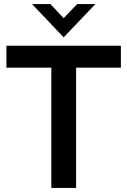

<svg xmlns="http://www.w3.org/2000/svg" viewBox="-20 -921 624 941"><path d="M353 0H231.5V-589.5H11.5V-697H572.5V-589.5H353ZM292 -738 137 -901H227L292 -832L358 -901H447.5Z"/></svg>

Font: Acari Sans Neue
Style: Bold
Weight: 700
Designer: Alfredo Marco Pradil (font), Cristiano Sobral (main changes)
Foundry: Hanken Design Co. (font), Cristiano Sobral (main changes)
Version: Version 2.459;March 19, 2022;FontCreator 14.0.0.2808 64-bit;